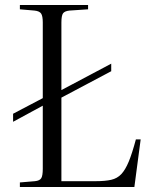

<svg xmlns="http://www.w3.org/2000/svg" viewBox="-20 -743 616 763"><path d="M520 -189H539L514 0H59V-18L119 -23Q138 -25 144 -35Q150 -45 150 -72V-323L32 -259V-291L150 -353V-654Q150 -679 143.5 -689Q137 -699 117 -701L59 -706V-723H330V-706L256 -701Q237 -699 230.5 -690Q224 -681 224 -653V-385L422 -490V-460L224 -355V-23H361Q398 -23 422 -28.5Q446 -34 462 -51Q478 -68 491.5 -100.5Q505 -133 520 -189Z"/></svg>

Font: Literata 60pt Light
Style: Regular
Weight: 300
Designer: Latin by Veronika Burian and Jose Scaglione. Greek by Irene Vlachou. Cyrillic by Vera Evstafieva.
Foundry: TypeTogether
Version: Version 3.103;gftools[0.9.29]